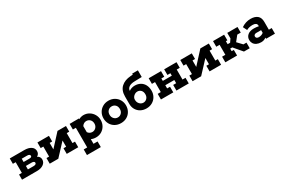

<svg xmlns="http://www.w3.org/2000/svg" viewBox="134 -2245 5832 3961"><g transform="rotate(-30 3050.0 -264.5)"><path d="M626 -154Q626 -84 566.5 -42Q507 0 412 0H55V-123H122V-378H55V-506H401Q501 -506 560 -466Q619 -426 619 -358Q619 -287 559 -255Q626 -223 626 -154ZM266 -378V-300H394Q429 -300 445 -307.5Q461 -315 461 -335Q461 -355 444 -366.5Q427 -378 394 -378ZM469 -165Q469 -206 401 -206H266V-123H401Q431 -123 450 -133.5Q469 -144 469 -165Z M1394 -371H1334V-134H1394V0H1120V-134H1183V-283L919 0H715V-134H777V-372H714V-506H988V-372H928V-218L1192 -506H1394Z M2077 -256Q2077 -183 2043.5 -122.5Q2010 -62 1950.5 -26.5Q1891 9 1816 9Q1753 9 1702 -15V96H1799V230H1469V96H1552V-372H1481V-506H1552V-507H1702V-491Q1762 -521 1816 -521Q1889 -521 1948.5 -485Q2008 -449 2042.5 -388.5Q2077 -328 2077 -256ZM1928 -255Q1928 -315 1893 -350.5Q1858 -386 1805 -386Q1774 -386 1747.5 -370Q1721 -354 1702 -325V-182Q1718 -157 1745.5 -141.5Q1773 -126 1805 -126Q1856 -126 1892 -163Q1928 -200 1928 -255Z M2142 -255Q2142 -328 2176.5 -389Q2211 -450 2272.5 -485.5Q2334 -521 2411 -521Q2488 -521 2549.5 -485.5Q2611 -450 2645.5 -389Q2680 -328 2680 -255Q2680 -182 2646.5 -120.5Q2613 -59 2551.5 -23.5Q2490 12 2411 12Q2332 12 2270.5 -23.5Q2209 -59 2175.5 -120Q2142 -181 2142 -255ZM2533 -255Q2533 -315 2498.5 -350.5Q2464 -386 2411 -386Q2359 -386 2323.5 -350Q2288 -314 2288 -255Q2288 -198 2324 -160.5Q2360 -123 2411 -123Q2463 -123 2498 -160Q2533 -197 2533 -255Z M3288 -254Q3288 -181 3254 -120Q3220 -59 3158.5 -23.5Q3097 12 3018 12Q2939 12 2879 -22Q2819 -56 2786 -114.5Q2753 -173 2753 -244V-423Q2753 -568 2836.5 -644.5Q2920 -721 3063 -731L3117 -735V-759H3253V-600L3086 -596Q2991 -594 2944.5 -560.5Q2898 -527 2898 -479V-474Q2921 -494 2958.5 -506.5Q2996 -519 3038 -519Q3111 -519 3168 -487Q3225 -455 3256.5 -395Q3288 -335 3288 -254ZM3140 -254Q3140 -315 3107 -350.5Q3074 -386 3021 -386Q2990 -386 2961 -369Q2932 -352 2914 -325.5Q2896 -299 2896 -272V-255Q2896 -219 2913 -189Q2930 -159 2958 -141Q2986 -123 3018 -123Q3070 -123 3105 -159.5Q3140 -196 3140 -254Z M4027 -372H3955V-134H4027V0H3733V-134H3804V-210H3589V-134H3658V0H3364V-134H3438V-372H3364V-506H3658V-372H3589V-313H3804V-372H3733V-506H4027Z M4797 -371H4737V-134H4797V0H4523V-134H4586V-283L4322 0H4118V-134H4180V-372H4117V-506H4391V-372H4331V-218L4595 -506H4797Z M5480 -372H5397L5298 -248L5406 -134H5479V0H5342L5176 -195H5126V-134H5178V0H4898V-134H4976V-372H4897V-506H5161V-372H5126V-300H5185L5236 -374V-506H5480Z M6080 -134V0H5869V-27Q5835 -5 5809 3.5Q5783 12 5747 12Q5688 12 5644 -9Q5600 -30 5577 -67Q5554 -104 5554 -150Q5554 -222 5607 -266.5Q5660 -311 5753 -311Q5814 -311 5869 -299V-314Q5869 -351 5842 -369Q5815 -387 5769 -387Q5725 -387 5689.5 -378.5Q5654 -370 5621 -352L5574 -447Q5677 -517 5794 -517Q5896 -517 5954 -469.5Q6012 -422 6012 -318V-134ZM5758 -103Q5791 -103 5819.5 -113.5Q5848 -124 5869 -142V-206H5752Q5728 -206 5710 -192.5Q5692 -179 5692 -156Q5692 -132 5709 -117.5Q5726 -103 5758 -103Z"/></g></svg>

Font: Arvo
Style: Bold
Weight: 700
Designer: Anton Koovit (Cyrillic Expansion: Cyreal)
Foundry: Anton Koovit, Yassin Baggar
Version: Version 3.000